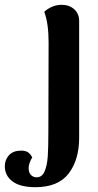

<svg xmlns="http://www.w3.org/2000/svg" viewBox="-126 -550 409 798"><path d="M-106 141Q-106 114 -88.5 95Q-71 76 -38 76Q-21 76 -10.5 82.5Q0 89 8 104Q-7 129 -7 149Q-7 167 2.5 177Q12 187 26 187Q49 187 59.5 162Q70 137 72.5 100Q75 63 75 -1L76 -374Q76 -453 58 -501Q72 -514 90.5 -522Q109 -530 130 -530Q162 -530 182.5 -511.5Q203 -493 203 -462V22Q203 114 159.5 171Q116 228 21 228Q-42 228 -74 204Q-106 180 -106 141Z"/></svg>

Font: Arima Madurai Black
Style: Regular
Weight: 900
Designer: Joana Correia and Natanael Gama
Foundry: NDISCOVER
Version: Version 1.019